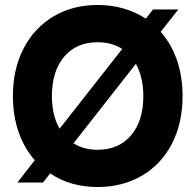

<svg xmlns="http://www.w3.org/2000/svg" viewBox="-20 -735 787 773"><path d="M182 -37 153 0H50L120 -90Q77 -139 54.5 -204.5Q32 -270 32 -348Q32 -457 75 -540Q118 -623 195.5 -669Q273 -715 373 -715Q482 -715 567 -660L596 -697H698L627 -607Q670 -558 692.5 -492.5Q715 -427 715 -348Q715 -239 672 -156Q629 -73 551 -27.5Q473 18 373 18Q263 18 182 -37ZM557 -348Q557 -424 527 -478L276 -158Q317 -132 373 -132Q458 -132 507.5 -190Q557 -248 557 -348ZM220 -217 472 -538Q430 -565 373 -565Q288 -565 238.5 -507Q189 -449 189 -348Q189 -270 220 -217Z"/></svg>

Font: Hanken Grotesk Black
Style: Regular
Weight: 900
Designer: Alfredo Marco Pradil
Foundry: Hanken Design Co.
Version: Version 3.014